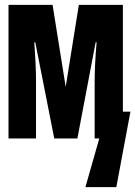

<svg xmlns="http://www.w3.org/2000/svg" viewBox="-20 -569 556 789"><path d="M458 200 516 -110H485V-549H304L250 -212L196 -549H15V0H128V-234Q128 -271 126 -311.5Q124 -352 121 -395H125L203 0H298L373 -395H377Q369 -303 369 -234V0H388L331 200Z"/></svg>

Font: Noto Sans Mono UI Condensed ExtraBold
Style: Regular
Weight: 800
Width: 3
Designer: Monotype Design team
Foundry: Monotype Imaging Inc.
Version: 1.000